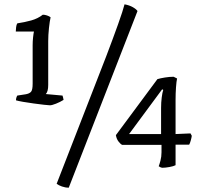

<svg xmlns="http://www.w3.org/2000/svg" viewBox="-20 -774 928 888"><path d="M211 -287Q204 -287 183 -289.5Q162 -292 135.5 -295.5Q109 -299 86.5 -303Q64 -307 54 -310Q54 -322 60 -332L99 -338Q116 -341 123.5 -349.5Q131 -358 131 -387V-565Q131 -583 133 -601.5Q135 -620 137 -628H53Q53 -636 54.5 -648Q56 -660 60 -666Q94 -671 124.5 -679.5Q155 -688 178 -706Q187 -706 197.5 -702.5Q208 -699 214 -694Q210 -677 206.5 -644.5Q203 -612 203 -584V-381Q203 -351 192 -339L269 -332Q270 -329 271.5 -324Q273 -319 274 -312Q258 -302 239 -294.5Q220 -287 211 -287ZM298 94Q282 94 266.5 88.5Q251 83 242 76L471 -513Q503 -597 526 -661.5Q549 -726 556 -754Q578 -750 594 -741Q610 -732 616 -723ZM730 2Q728 2 723 0Q718 -2 714 -5Q717 -12 722 -30.5Q727 -49 727 -70V-104H545Q538 -107 528.5 -119Q519 -131 516 -149L708 -408Q721 -412 742.5 -415.5Q764 -419 783 -419L799 -411Q796 -398 794 -370Q792 -342 792 -312V-154L861 -157L867 -146Q866 -138 862.5 -125Q859 -112 855 -105H792V-10Q783 -5 763.5 -1.5Q744 2 730 2ZM577 -154H725V-275Q725 -300 728 -323.5Q731 -347 735 -358L730 -361Z"/></svg>

Font: Texturina Light
Style: Regular
Weight: 300
Designer: Guillermo Torres Carreño
Foundry: Omnibus-Type
Version: Version 1.002; ttfautohint (v1.8.3)